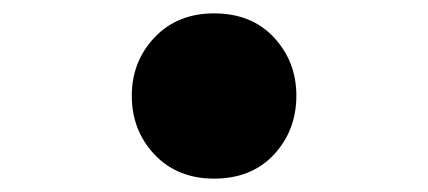

<svg xmlns="http://www.w3.org/2000/svg" viewBox="-20 -498 640 287"><path d="M300 -231Q245 -231 211 -267Q177 -303 177 -355Q177 -406 211 -442Q245 -478 300 -478Q356 -478 389.5 -442Q423 -406 423 -355Q423 -303 389.5 -267Q356 -231 300 -231Z"/></svg>

Font: Source Code Pro ExtraBold
Style: Regular
Weight: 800
Monospace: yes
Designer: Paul D. Hunt, Teo Tuominen
Foundry: Adobe Systems Incorporated
Version: Version 1.018;hotconv 1.0.116;makeotfexe 2.5.65601